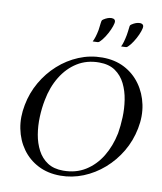

<svg xmlns="http://www.w3.org/2000/svg" viewBox="-96 -971 895 1059"><g transform="rotate(10 351.0 -441.5)"><path d="M431 -671Q501 -671 555 -643Q609 -615 644.5 -565.5Q680 -516 693 -453Q706 -390 692 -320Q678 -249 642.5 -189Q607 -129 555.5 -84Q504 -39 442 -14Q380 11 314 11Q244 11 189.5 -17Q135 -45 100 -94Q65 -143 52.5 -206Q40 -269 54 -339Q67 -408 101.5 -468Q136 -528 186.5 -573.5Q237 -619 299.5 -645Q362 -671 431 -671ZM418 -641Q349 -641 296 -608Q243 -575 207.5 -517Q172 -459 158 -384Q149 -339 147 -288.5Q145 -238 153 -190.5Q161 -143 181.5 -104Q202 -65 237 -42Q272 -19 325 -19Q396 -19 449.5 -52.5Q503 -86 538 -143.5Q573 -201 588 -275Q595 -316 597 -365Q599 -414 591.5 -462.5Q584 -511 564 -551.5Q544 -592 508.5 -616.5Q473 -641 418 -641ZM521 -749Q527 -760 532 -777.5Q537 -795 541 -816Q543 -824 544 -835.5Q545 -847 546.5 -856Q548 -865 548 -868Q549 -874 556 -878Q580 -894 601 -894Q612 -894 618 -888Q624 -882 621 -868Q618 -853 608.5 -831.5Q599 -810 585.5 -789Q572 -768 558 -755Q553 -750 547 -750ZM362 -749Q368 -760 373.5 -777.5Q379 -795 383 -816Q384 -824 385.5 -835.5Q387 -847 388 -856Q389 -865 390 -868Q391 -874 398 -878Q422 -894 443 -894Q454 -894 460 -888Q466 -882 463 -868Q460 -853 450.5 -831.5Q441 -810 427.5 -789Q414 -768 400 -755Q395 -750 389 -750Z"/></g></svg>

Font: Young Serif Light
Style: Italic
Weight: 300
Italic angle: -10.979°
Designer: Bastien Sozeau
Foundry: NBR — Bastien Sozeau
Version: Version 5.001